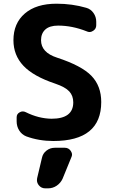

<svg xmlns="http://www.w3.org/2000/svg" viewBox="-20 -784 622 1053"><path d="M210 82Q214.8 57.6 234.9 42Q254.9 26.4 280.3 26.4H335.9Q356.4 26.4 368.2 43.9Q375 53.7 375 64.5Q375 71.3 371.1 79.1L323.2 196.3Q312.5 219.7 291 234.4Q269.5 249 243.2 249H228.5Q206.1 249 192.4 231.4Q182.6 218.8 182.6 204.1Q182.6 198.2 183.6 193.4ZM205.1 -563.5Q205.1 -496.1 293 -467.8Q427.7 -423.8 481.4 -368.2Q535.2 -312.5 535.2 -224.6Q535.2 -10.7 272.5 -10.7Q193.4 -10.7 124 -36.1Q99.6 -45.9 85.4 -68.4Q71.3 -90.8 71.3 -118.2V-140.6Q71.3 -159.2 87.9 -168Q95.7 -172.9 104.5 -172.9Q113.3 -172.9 121.1 -168.9Q191.4 -133.8 262.7 -132.8Q381.8 -132.8 381.8 -222.7Q381.8 -258.8 359.9 -282.7Q337.9 -306.6 283.2 -325.2Q163.1 -365.2 108.4 -423.3Q53.7 -481.4 53.7 -563.5Q53.7 -656.2 116.2 -710Q178.7 -763.7 290 -763.7Q376 -763.7 453.1 -741.2Q477.5 -734.4 492.7 -712.9Q507.8 -691.4 507.8 -665V-645.5Q507.8 -626 491.2 -615.2Q481.4 -608.4 470.7 -608.4Q462.9 -608.4 455.1 -612.3Q376 -643.6 298.8 -643.6Q252 -643.6 228.5 -622.1Q205.1 -600.6 205.1 -563.5Z"/></svg>

Font: Gen Jyuu Gothic Bold
Style: Bold
Weight: 700
Designer: [Source Han Sans]
Ryoko NISHIZUKA  (kana & ideographs); Paul D. Hunt (Latin, Greek & Cyrillic); Wenlong ZHANG  (bopomofo
Version: Version 1.002.20150607